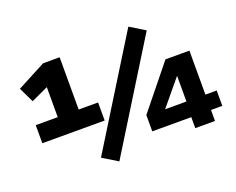

<svg xmlns="http://www.w3.org/2000/svg" viewBox="-120 -952 1475 1198"><g transform="rotate(-20 617.5 -352.5)"><path d="M72 -238V-358H218V-575L272 -582L105 -505L57 -605L247 -705H357V-358H486V-238ZM485 33 385 -28 825 -738 925 -677ZM1001 0V-73H742V-181L973 -467H1132V-175H1207V-73H1132V0ZM1006 -175V-353H1012L838 -143L831 -175Z"/></g></svg>

Font: Nunito Sans 7pt SemiExpanded Black
Style: Regular
Weight: 900
Width: 6
Designer: Vernon Adams
Foundry: Vernon Adams
Version: Version 3.101;gftools[0.9.27]